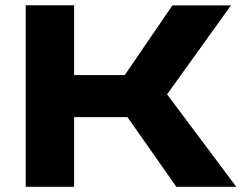

<svg xmlns="http://www.w3.org/2000/svg" viewBox="-20 -720 948 740"><path d="M659.7 0 471.2 -268.6H265.6V0H79.1V-699.7H265.6V-430.7H460.9L644.5 -699.2H870.1L624 -356.4L890.6 0Z"/></svg>

Font: Wadik
Style: Bold
Weight: 700
Designer: Sasha Pavljenko
Version: Version 1.001;Fontself Maker 3.5.4